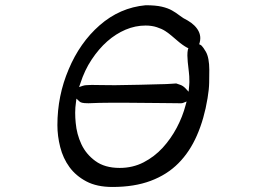

<svg xmlns="http://www.w3.org/2000/svg" viewBox="-20 -683 1040 748"><path d="M203.6 -195.3Q203.6 -153.3 214.6 -109.9Q225.6 -66.4 250.5 -32.2Q275.4 2 316.4 23.7Q357.4 45.4 418 45.4Q503.4 45.4 567.1 21.5Q630.9 -2.4 675 -46.9Q719.2 -91.3 747.1 -155.3Q775.4 -219.7 788.6 -300.3Q794.4 -334.5 794.9 -361.3Q795.4 -388.7 795.4 -411.1Q795.4 -433.6 792 -451.9Q788.6 -470.2 781.7 -481.9Q772 -498.5 765.6 -504.9Q763.2 -507.3 761.7 -507.8L755.9 -510.7L757.8 -516.6Q760.3 -525.4 760.3 -534.2Q760.3 -560.5 737.3 -583.5Q726.6 -594.2 711.4 -603Q693.4 -611.8 679.2 -623Q666 -633.3 650.1 -642.3Q634.3 -651.4 610.1 -657Q585.9 -662.6 547.4 -662.6Q446.8 -653.3 368.2 -584.5Q329.6 -550.8 299.3 -507.6Q269 -464.4 247.6 -413.1Q203.6 -310.1 203.6 -195.3ZM476.6 -282.7 591.3 -281.7Q619.1 -281.7 641.6 -281.2Q664.1 -280.8 674.8 -280.8H686Q689.9 -280.8 693.4 -282.2L707 -287.6L703.1 -273.4Q691.4 -228.5 668.5 -185.3Q645.5 -142.1 613.8 -107.4Q581.5 -72.3 539.3 -50.5Q497.1 -28.8 446.3 -28.8Q388.2 -28.8 351.6 -55.7Q315.4 -82 297.1 -121.1Q278.8 -160.2 274.9 -204.6Q272.9 -223.6 272.9 -243.9Q272.9 -264.2 275.9 -284.2L277.8 -298.8L288.6 -288.6Q292 -284.7 299.8 -282.7Q307.6 -280.8 323.2 -280.8H326.2Q367.2 -282.7 406.7 -282.7ZM715.8 -402.3Q717.8 -388.7 717.8 -363.3Q717.8 -355 714.8 -325.7Q702.6 -338.9 701.7 -339.8Q691.9 -349.6 680.9 -353Q669.9 -356.4 666.5 -357.9Q660.6 -357.4 648.7 -356.7Q636.7 -356 631.1 -355.7Q625.5 -355.5 619.6 -355.2Q613.8 -355 607.4 -355Q591.8 -354.5 524.9 -352.8Q458 -351.1 427.7 -351.1Q397.5 -351.1 374.5 -351.6Q351.6 -352.1 337.6 -352.1Q323.7 -352.1 318.1 -351.3Q312.5 -350.6 310.1 -350.6Q305.7 -349.6 302.2 -348.6L288.1 -343.8L293 -357.9Q309.6 -409.7 336.9 -450.7Q392.6 -534.7 469.2 -567.4Q507.3 -583.5 546.9 -583.5Q571.3 -583.5 590.8 -577.1Q609.4 -571.3 624 -562Q638.2 -552.7 650.4 -542Q662.1 -531.7 672.9 -522.9Q681.2 -515.6 691.2 -508.5Q701.2 -501.5 708.5 -497.6L713.9 -495.1L711.9 -489.3Q710 -481 710 -466.8Q710 -448.7 715.8 -402.3Z"/></svg>

Font: Bakudai
Style: ExtraLight
Weight: 200
Version: Version 1.48